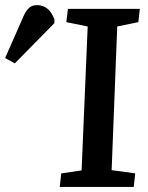

<svg xmlns="http://www.w3.org/2000/svg" viewBox="-190 -735 582 755"><path d="M-97.2 -671.9Q-87.4 -693.8 -75.4 -704.3Q-63.5 -714.8 -43.9 -714.8Q2.9 -714.8 23.9 -659.2V-644L-131.8 -485.8L-169.9 -506.8ZM154.8 -630.9 70.8 -647.9 77.1 -700.2H359.9L354 -647.9L271 -630.9L249 -65.9L341.8 -53.2L335.9 0H44.9L50.8 -53.2L130.9 -64.9Z"/></svg>

Font: Literata Book SemiBold
Style: Italic
Weight: 600
Italic angle: -3°
Designer: Latin by Veronika Burian and Jose Scaglione. Greek by Irene Vlachou. Cyrillic by Vera Evstafieva
Foundry: TypeTogether
Version: Version 1.003;PS 001.003;hotconv 1.0.88;makeotf.lib2.5.64775